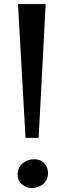

<svg xmlns="http://www.w3.org/2000/svg" viewBox="-20 -915 322 944"><path d="M204.5 -895 170 -237H105.5L68.5 -895ZM66.5 -57Q66.5 -90 90.8 -111Q115 -132 146.5 -132Q181 -132 198.5 -111.8Q216 -91.5 216 -65.5Q216 -30.5 192.5 -10.5Q169 9.5 134.5 9.5Q108.5 9.5 87.5 -8.8Q66.5 -27 66.5 -57Z"/></svg>

Font: Merriweather 36pt SemiBold
Style: Regular
Weight: 600
Version: Version 2.100